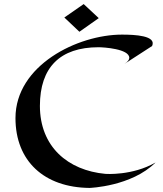

<svg xmlns="http://www.w3.org/2000/svg" viewBox="-20 -890 802 943"><path d="M744 -92C630 -26 498 -36 498 -36C313 -53 176 -170 176 -370C176 -559 275 -658 464 -658C489 -658 615 -650 615 -606C615 -597 608 -587 591 -576C709 -652 727 -664 727 -664C750 -715 643 -720 579 -720C362 -720 56 -570 56 -310C56 -99 197 31 420 33C420 33 626 26 744 -92ZM391 -870 296 -804 370 -734 465 -801Z"/></svg>

Font: Eagle Lake
Style: Regular
Weight: 400
Designer: Astigmatic (AOETI)
Foundry: Astigmatic (AOETI)
Version: Version 1.000